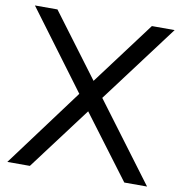

<svg xmlns="http://www.w3.org/2000/svg" viewBox="-81 -815 836 881"><g transform="rotate(10 336.5 -374.5)"><path d="M389 -375 662 -10H556L336 -303L116 -10H11L282 -375L11 -739H116L336 -445L556 -739H662Z"/></g></svg>

Font: Kakao Big Sans
Style: Regular
Weight: 400
Designer: Park Young-rak; Lee Sang-min; Kim Jung-jin; Min Bon; Park Min-gyu;
Foundry: Kakao Corporation
Version: Version 2.003